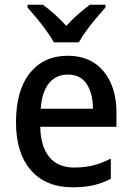

<svg xmlns="http://www.w3.org/2000/svg" viewBox="-20 -786 560 816"><path d="M268 -549Q366 -549 420.5 -482.5Q475 -416 475 -307V-247H151Q153 -162 190 -118Q227 -74 295 -74Q339 -74 375.5 -83Q412 -92 451 -112V-26Q414 -7 376 1.5Q338 10 288 10Q175 10 111.5 -62.5Q48 -135 48 -266Q48 -402 107 -475.5Q166 -549 268 -549ZM268 -469Q218 -469 188 -432Q158 -395 153 -324H375Q375 -387 349 -428Q323 -469 268 -469ZM209 -606Q197 -628 177.5 -655Q158 -682 136.5 -708Q115 -734 97 -754V-766H162Q186 -749 212 -725.5Q238 -702 262 -676Q287 -704 312 -725.5Q337 -747 362 -766H428V-754Q411 -735 389 -709Q367 -683 347 -655.5Q327 -628 315 -606Z"/></svg>

Font: Noto Sans Ethiopic SemiCondensed Medium
Style: Regular
Weight: 500
Width: 4
Designer: Monotype Design Team
Foundry: Monotype Imaging Inc.
Version: Version 2.102; ttfautohint (v1.8.4.7-5d5b)